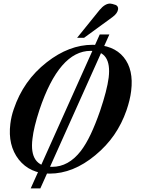

<svg xmlns="http://www.w3.org/2000/svg" viewBox="-20 -957 873 1076"><path d="M593 -764 206 99H152L539 -764ZM689 -339Q663 -264 620 -201.5Q577 -139 514 -87Q390 16 258 16Q148 16 85 -63Q23 -143 38 -263Q43 -305 57 -345Q111 -506 242 -608Q367 -706 499 -706Q616 -706 673 -636.5Q730 -567 715 -447Q709 -397 689 -339ZM541 -336Q580 -451 589 -522Q607 -672 488 -672Q312 -672 201 -341Q169 -243 162 -180Q142 -22 272 -22Q364 -22 433 -111Q462 -149 488.5 -205Q515 -261 541 -336ZM629 -929Q643 -922 642 -906Q639 -882 610 -861L451 -745H412L538 -901Q568 -937 597 -937Q602 -937 609.5 -935Q617 -933 629 -929Z"/></svg>

Font: DG Didot
Style: Bold Italic
Weight: 700
Designer: David Gatwood, Takis Katsoulidis, and George D. Matthiopoulos
Foundry: David Gatwood
Version: Version 1.0